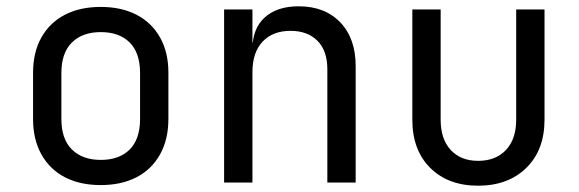

<svg xmlns="http://www.w3.org/2000/svg" viewBox="-20 -580 1840 610"><path d="M300 8Q234 8 186 -17Q138 -42 111.5 -89.5Q85 -137 85 -202V-348Q85 -414 111.5 -461Q138 -508 186 -533Q234 -558 300 -558Q366 -558 414 -533Q462 -508 488.5 -461Q515 -414 515 -349V-202Q515 -137 488.5 -89.5Q462 -42 414 -17Q366 8 300 8ZM300 -72Q359 -72 392 -105Q425 -138 425 -202V-348Q425 -412 392 -445Q359 -478 300 -478Q242 -478 208.5 -445Q175 -412 175 -348V-202Q175 -138 208.5 -105Q242 -72 300 -72Z M692 0V-550H782V-445H801L782 -424Q782 -489 821 -524.5Q860 -560 929 -560Q1012 -560 1061 -509Q1110 -458 1110 -370V0H1020V-360Q1020 -419 988.5 -450.5Q957 -482 903 -482Q847 -482 814.5 -448Q782 -414 782 -350V0Z M1499 10Q1404 10 1347 -46.5Q1290 -103 1290 -200V-550H1380V-200Q1380 -138 1412 -103.5Q1444 -69 1499 -69Q1555 -69 1587.5 -103.5Q1620 -138 1620 -200V-550H1710V-200Q1710 -103 1652 -46.5Q1594 10 1499 10Z"/></svg>

Font: JetBrains Mono Zero
Style: Regular-Zero
Weight: 400
Designer: Philipp Nurullin, Konstantin Bulenkov
Foundry: JetBrains
Version: Version 2.211